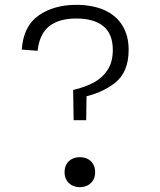

<svg xmlns="http://www.w3.org/2000/svg" viewBox="-20 -762 660 794"><path d="M336.5 -265H284.5L282.5 -390Q332 -401.5 367.8 -420.8Q403.5 -440 425 -473Q446.5 -506 446.5 -555.5Q446.5 -622 407.2 -653.8Q368 -685.5 295.5 -685.5Q223.5 -685.5 183.2 -653.2Q143 -621 135.5 -552L70 -557Q77 -654.5 140 -698.2Q203 -742 295.5 -742Q361.5 -742 410.2 -720.8Q459 -699.5 485.5 -657.5Q512 -615.5 512 -555.5Q512 -463.5 455.2 -419Q398.5 -374.5 311.5 -358L338 -382.5ZM247 -50Q247 -69 255.2 -83.2Q263.5 -97.5 278 -104.8Q292.5 -112 310 -112Q328 -112 342.5 -104.8Q357 -97.5 365.2 -83.2Q373.5 -69 373.5 -50Q373.5 -31 365.2 -17Q357 -3 342.5 4.5Q328 12 310 12Q292.5 12 278 4.5Q263.5 -3 255.2 -17Q247 -31 247 -50Z"/></svg>

Font: Monaspace Argon Var
Style: Regular
Weight: 400
Designer: Riley Cran and the Lettermatic Team
Version: Version 1.000 (Monaspace Argon Var)